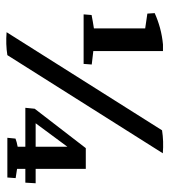

<svg xmlns="http://www.w3.org/2000/svg" viewBox="15 -542 530 600"><g transform="rotate(90 280.0 -242.0)"><path d="M24.9 -238.3 26.9 -263.2Q46.4 -267.1 68.8 -270.5V-430.7L22.5 -437.5L21 -460.4Q42.5 -470.2 67.6 -477.1Q92.8 -483.9 119.1 -486.3H139.6V-268.6L181.6 -263.7L179.7 -238.3ZM80.6 2.4 387.2 -483.4Q421.4 -488.8 459 -485.8L152.3 0Q118.7 5.4 80.6 2.4ZM316.9 -56.2 319.8 -85.4 442.9 -245.1H507.8V-88.4H552.7L550.8 -56.2H507.8V-30.3L536.6 -25.9L534.7 0H410.6L413.1 -25.4Q422.9 -29.3 438.5 -32.2V-56.2ZM365.2 -88.4H438.5V-187.5Z"/></g></svg>

Font: Markazi Text SemiBold
Style: Regular
Weight: 600
Designer: Borna Izadpanah (Arabic designer), Fiona Ross (Arabic design director) and Florian Runge (Latin designer)
Foundry: Borna Izadpanah and Florian Runge
Version: Version 1.001; ttfautohint (v1.8.3)